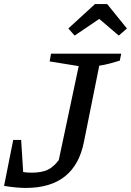

<svg xmlns="http://www.w3.org/2000/svg" viewBox="-31 -914 644 944"><path d="M-11 0 34 -226H73L83 -68Q104 -65 124 -65Q172 -65 202 -78.5Q232 -92 258 -127L356 -589L213 -612L220 -650H565L558 -616Q536 -609 510 -602Q484 -595 457 -591L382 -218Q338 10 96 10Q73 10 46.5 7.5Q20 5 -11 0ZM496 -894 593 -774 553 -739 457 -821 336 -739 305 -774 436 -894Z"/></svg>

Font: Piazzolla Medium
Style: Italic
Weight: 500
Italic angle: -11.3°
Designer: Juan Pablo del Peral
Foundry: Huerta Tipografica
Version: Version 1.330